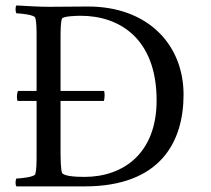

<svg xmlns="http://www.w3.org/2000/svg" viewBox="-20 -666 756 689"><path d="M352.5 -303.7C356.4 -312.5 356.4 -339.8 352.5 -339.8H44.9C39.1 -331.1 40 -303.7 43.9 -303.7ZM197.3 -526.4C197.3 -554.7 197.3 -583 202.1 -598.6C205.1 -608.4 257.8 -609.4 269.5 -609.4C410.2 -609.4 542 -526.4 542 -305.7C542 -115.2 421.9 -31.2 283.2 -31.2C247.1 -31.2 210.9 -34.2 203.1 -44.9C198.2 -50.8 197.3 -101.6 197.3 -115.2ZM295.9 -642.6C252.9 -642.6 192.4 -641.6 154.3 -641.6C116.2 -641.6 79.1 -644.5 39.1 -646.5C34.2 -641.6 35.2 -623 39.1 -618.2C50.8 -618.2 103.5 -613.3 106.4 -602.5C111.3 -586.9 111.3 -559.6 111.3 -530.3V-113.3C111.3 -84 111.3 -56.6 106.4 -41C103.5 -30.3 50.8 -25.4 39.1 -25.4C35.2 -20.5 34.2 -2 39.1 2.9H283.2C558.6 2.9 638.7 -160.2 638.7 -326.2C638.7 -506.8 509.8 -642.6 295.9 -642.6Z"/></svg>

Font: Crimson
Style: Roman
Weight: 400
Version: Version 0.2